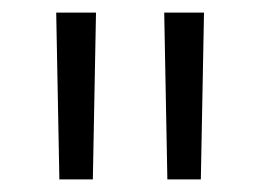

<svg xmlns="http://www.w3.org/2000/svg" viewBox="-20 -720 413 304"><path d="M127 -436 132 -700H69L74 -436ZM298 -436 303 -700H240L245 -436Z"/></svg>

Font: Montserrat Z
Style: Regular
Weight: 400
Designer: Julieta Ulanovsky
Foundry: Julieta Ulanovsky
Version: Version 8.000